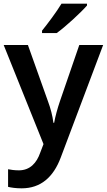

<svg xmlns="http://www.w3.org/2000/svg" viewBox="-20 -786 582 1046"><path d="M454 -756V-766H315C288 -721 239 -656 209 -619V-606H289C338 -641 422 -719 454 -756ZM0 -541 217 -1 199 46C180 101 144 142 83 142C60 142 38 139 24 136V232C41 236 65 240 98 240C202 240 271 179 311 72L542 -541H412L307 -236C293 -195 281 -151 275 -117H271C266 -156 256 -195 241 -235L132 -541Z"/></svg>

Font: Noto Sans Kayah Li SemiBold
Style: Regular
Weight: 600
Designer: Monotype Design Team, Sérgio Martins
Foundry: Monotype Imaging Inc.
Version: Version 2.002